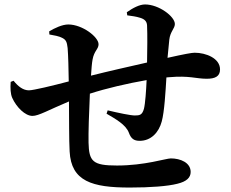

<svg xmlns="http://www.w3.org/2000/svg" viewBox="-20 -815 1040 863"><path d="M552 -746C574 -743 591 -741 610 -735C630 -729 640 -719 641 -701C643 -659 642 -588 641 -534C566 -517 464 -494 389 -475C391 -506 393 -531 396 -547C403 -587 423 -594 423 -616C423 -649 350 -705 287 -705C260 -705 226 -689 201 -674L202 -660C223 -656 245 -653 261 -644C276 -636 281 -627 284 -599C287 -562 288 -507 289 -449C217 -430 130 -409 110 -409C84 -409 62 -426 41 -452L28 -447C26 -419 27 -393 35 -375C54 -333 93 -294 126 -294C154 -294 199 -321 290 -359C291 -271 290 -189 293 -134C300 0 394 28 563 28C657 28 734 22 777 11C819 1 837 -17 837 -42C837 -84 791 -103 748 -103C726 -103 631 -71 506 -71C397 -71 380 -89 378 -174C377 -216 380 -310 384 -394C458 -418 553 -440 639 -455C637 -409 633 -350 627 -326C619 -298 608 -296 586 -296C567 -296 514 -307 464 -319L459 -304C500 -280 545 -255 559 -219C569 -191 583 -182 608 -182C659 -182 694 -220 707 -269C719 -313 724 -402 728 -467L741 -468C831 -476 861 -461 909 -461C946 -461 969 -471 969 -503C969 -553 906 -578 855 -578C842 -578 809 -572 733 -555L741 -637C745 -673 766 -687 766 -707C766 -741 694 -795 632 -795C607 -795 577 -779 550 -760Z"/></svg>

Font: Noto Serif CJK KR
Style: Bold
Weight: 700
Designer: Ryoko NISHIZUKA 西塚涼子 (kana & ideographs); Frank Grießhammer (Latin, Greek & Cyrillic); Wenlong ZHANG 张文龙 (bopomofo); San
Foundry: Adobe
Version: Version 2.001;hotconv 1.1.0;makeotfexe 2.6.0